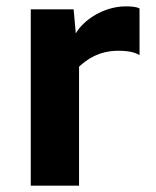

<svg xmlns="http://www.w3.org/2000/svg" viewBox="-20 -586 492 606"><path d="M77.1 0H229.5V-375.5C252.9 -397.5 291.5 -425.8 353.5 -425.8C394 -425.8 409.7 -418 420.4 -412.1V-559.1C411.1 -564.5 396 -565.9 377 -565.9C306.6 -565.9 242.7 -522 219.2 -480.5L212.4 -556.6H77.1Z"/></svg>

Font: Merriweather Sans
Style: Bold
Weight: 700
Designer: Eben Sorkin ( eben@eyebytes.com )
Foundry: Eben Sorkin
Version: Version 1.003